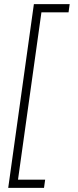

<svg xmlns="http://www.w3.org/2000/svg" viewBox="-20 -766 378 935"><path d="M20 149H194.3L199.9 108.8H67.7L181.7 -705.8H313.8L319.3 -746H145Z"/></svg>

Font: Josefin Slab Thin
Style: Italic
Weight: 100
Italic angle: -12°
Designer: Santiago Orozco
Foundry: Typemade
Version: Version 2.000